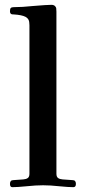

<svg xmlns="http://www.w3.org/2000/svg" viewBox="-20 -773 356 799"><path d="M21.5 -7.8Q21.5 -23.4 35.2 -23.4L77.1 -26.4Q88.9 -27.3 95.7 -32.2Q102.5 -37.1 102.5 -49.8V-668Q102.5 -683.6 98.6 -690.9Q94.7 -698.2 85.9 -703.1Q70.3 -710.9 38.1 -712.9Q31.2 -712.9 28.3 -713.9Q25.4 -714.8 23.4 -717.8Q21.5 -720.7 21.5 -726.6Q21.5 -736.3 24.9 -739.7Q28.3 -743.2 37.1 -743.2Q72.3 -743.2 117.2 -748Q175.8 -752.9 193.4 -752.9Q203.1 -752.9 208 -748.5Q212.9 -744.1 213.9 -739.3Q214.8 -734.4 214.8 -724.6V-49.8Q214.8 -37.1 221.7 -32.2Q228.5 -27.3 240.2 -26.4L282.2 -23.4Q295.9 -23.4 295.9 -7.8Q295.9 5.9 285.2 5.9Q265.6 5.9 225.6 2Q189.5 -2 159.2 -2Q128.9 -2 91.8 2Q51.8 5.9 31.2 5.9Q21.5 5.9 21.5 -7.8Z"/></svg>

Font: Monomakh Unicode TT
Style: Medium
Weight: 500
Designer: Alexey Kryukov, Aleksandr Andreev
Version: Version 1.1